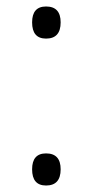

<svg xmlns="http://www.w3.org/2000/svg" viewBox="-20 -561 284 592"><path d="M79 -492Q79 -541 122 -541Q167 -541 167 -492Q167 -442 122 -442Q79 -442 79 -492ZM79 -39Q79 -88 122 -88Q167 -88 167 -39Q167 11 122 11Q79 11 79 -39Z"/></svg>

Font: Noto Sans Lao UI Light
Style: Regular
Weight: 300
Designer: Monotype Design Team
Foundry: Monotype Imaging Inc.
Version: Version 2.000; ttfautohint (v1.8.4.7-5d5b)